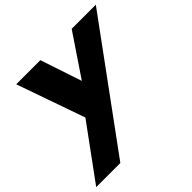

<svg xmlns="http://www.w3.org/2000/svg" viewBox="-198 -700 1148 1148"><g transform="rotate(-45 376.0 -126.5)"><path d="M556.9 -513 379.6 -250 291.9 -513H87.9L239.8 -80L-8.7 260H195.3L760.9 -513Z"/></g></svg>

Font: Hussar
Style: BdOblTwo
Weight: 700
Foundry: Cannot Into Space Fonts
Version: Version 2.00